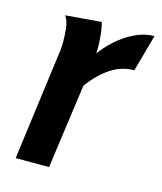

<svg xmlns="http://www.w3.org/2000/svg" viewBox="-84 -570 534 633"><g transform="rotate(15 183.0 -253.5)"><path d="M186 -507Q192 -486 194.5 -455Q197 -424 195 -402Q214 -428 241 -452Q268 -476 300.5 -491.5Q333 -507 366 -507L331 -381Q289 -381 252.5 -357.5Q216 -334 182 -289L142 0H28L76 -363Q78 -373 79 -386.5Q80 -400 80 -413Q80 -433 77.5 -456.5Q75 -480 64 -497Z"/></g></svg>

Font: Rosario
Style: Bold Italic
Weight: 700
Italic angle: -8.05°
Designer: Hector Gatti
Foundry: Omnibus Type
Version: Version 1.101; ttfautohint (v1.8.1.43-b0c9)